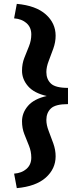

<svg xmlns="http://www.w3.org/2000/svg" viewBox="-20 -768 433 994"><path d="M142 48Q142 16 130 -13.5Q118 -43 106 -73.5Q94 -104 94 -140Q94 -184 125 -220Q156 -256 222 -271Q156 -286 125 -322Q94 -358 94 -402Q94 -438 106 -468.5Q118 -499 130 -528.5Q142 -558 142 -590Q142 -626 117.5 -648Q93 -670 53 -673L67 -748Q166 -739 217 -693.5Q268 -648 268 -583Q268 -550 256 -516.5Q244 -483 232 -452Q220 -421 220 -395Q220 -358 243.5 -335.5Q267 -313 332 -313V-229Q267 -229 243.5 -206.5Q220 -184 220 -147Q220 -121 232 -90Q244 -59 256 -25.5Q268 8 268 41Q268 106 217 151.5Q166 197 67 206L53 131Q93 128 117.5 106Q142 84 142 48Z"/></svg>

Font: Livvic SemiBold
Style: Regular
Weight: 600
Designer: Jacques Le Bailly, Baron von Fonthausen
Version: Version 1.001; ttfautohint (v1.8.2)